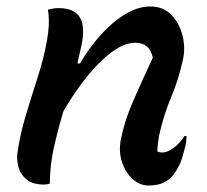

<svg xmlns="http://www.w3.org/2000/svg" viewBox="-20 -564 640 593"><path d="M128 -534Q136 -536 143.5 -537.5Q151 -539 161 -539Q212 -539 228.5 -507Q245 -475 228 -408Q224 -389 219 -368H227Q255 -416 291 -456Q327 -496 366.5 -520Q406 -544 444 -544Q485 -544 510 -517.5Q535 -491 544 -453Q553 -415 545 -380Q532 -319 508.5 -263.5Q485 -208 471 -144Q469 -130 467.5 -118.5Q466 -107 466 -96Q474 -93 482 -93Q497 -93 517 -108Q537 -123 550 -144H556Q556 -134 554.5 -123.5Q553 -113 548 -96Q542 -71 534 -54.5Q526 -38 517 -26Q504 -9 485.5 0Q467 9 438 9Q413 9 391 -10Q369 -29 357.5 -61.5Q346 -94 353 -132Q364 -189 390.5 -250Q417 -311 452 -386Q442 -432 398 -432Q365 -432 327 -404.5Q289 -377 250 -329Q211 -281 176 -221Q159 -164 146.5 -108.5Q134 -53 134 3Q125 6 116 6Q80 6 61 -10.5Q42 -27 36.5 -50Q31 -73 34 -93Q42 -149 59.5 -207Q77 -265 96 -324Q115 -383 125 -438Q135 -496 128 -534Z"/></svg>

Font: Recursive Sn Csl St Med
Style: Italic
Weight: 500
Italic angle: -15°
Version: Version 1.079;hotconv 1.0.112;makeotfexe 2.5.65598; ttfautoh